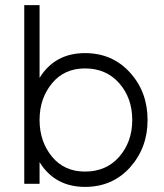

<svg xmlns="http://www.w3.org/2000/svg" viewBox="-20 -720 642 752"><path d="M313 -452Q396 -452 447 -394Q498 -336 498 -250Q498 -165 447 -106Q396 -48 313 -48Q232 -48 184 -106Q160 -135 147.5 -171Q135 -207 135 -250Q135 -294 147.5 -329.5Q160 -365 184 -394Q232 -452 313 -452ZM313 -512Q210 -512 151 -438Q147 -433 143 -427Q139 -421 135 -415V-700H75V0H135V-85Q139 -79 143 -73Q147 -67 151 -62Q210 12 313 12Q420 12 489 -64Q558 -141 558 -250Q558 -360 489 -436Q420 -512 313 -512Z"/></svg>

Font: Unageo
Style: Light
Weight: 300
Designer: Richard Sepsi
Foundry: Richard Sepsi
Version: Version 2.000